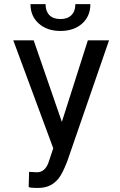

<svg xmlns="http://www.w3.org/2000/svg" viewBox="-20 -908 588 938"><path d="M282.2 -312.5 409.2 -710.9H512.7L308.1 -118.7Q285.6 -61.5 267.8 -38.3Q250 -15.1 225.1 -2.4Q200.2 10.3 162.6 10.3Q128.9 10.3 120.1 5.9L122.1 -68.4L160.6 -66.4Q199.7 -66.4 216.8 -113.8L240.2 -183.6L44.9 -710.9H144.5ZM421.4 -887.7Q421.4 -828.6 381.1 -792.7Q340.8 -756.8 275.4 -756.8Q210 -756.8 169.4 -793Q128.9 -829.1 128.9 -887.7H202.6Q202.6 -853.5 221.2 -834.2Q239.7 -814.9 275.4 -814.9Q309.6 -814.9 328.9 -834Q348.1 -853 348.1 -887.7Z"/></svg>

Font: Roboto Condensed
Style: Regular
Weight: 400
Designer: Google
Version: Version 2.001047; 2015